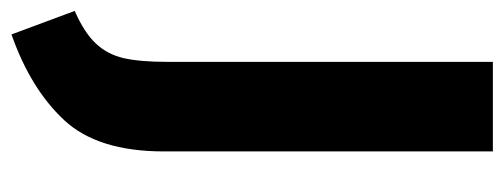

<svg xmlns="http://www.w3.org/2000/svg" viewBox="-312 -434 900 343"><g transform="rotate(90 138.5 -263.0)"><path d="M238 -105Q238 13 182 73Q126 133 29 167L-13 54Q26 37 45.5 16Q65 -5 71.5 -34Q78 -63 78 -111V-693H238Z"/></g></svg>

Font: Fira Sans Condensed
Style: Bold
Weight: 700
Width: 3
Designer: bBox Type GmbH & Carrois Corporate GbR & Edenspiekermann AG
Foundry: bBox Type GmbH & Carrois Corporate GbR & Edenspiekermann AG
Version: Version 4.301